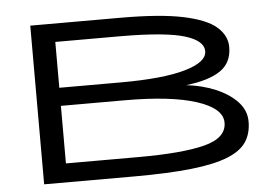

<svg xmlns="http://www.w3.org/2000/svg" viewBox="-47 -687 1094 751"><g transform="rotate(-5 500.0 -311.5)"><path d="M97 0V-623H451Q606 -623 696.5 -604Q787 -585 826 -551Q865 -517 865 -472Q865 -410 819 -379Q773 -348 684 -338Q746 -331 798.5 -309Q851 -287 883 -253Q915 -219 915 -175Q915 -128 893 -95Q871 -62 818.5 -41Q766 -20 676 -10Q586 0 449 0ZM189 -371H431Q596 -371 683 -396Q770 -421 770 -464Q770 -505 697 -527.5Q624 -550 453 -551H189ZM189 -74H473Q647 -74 734 -96.5Q821 -119 821 -179Q821 -235 721 -267.5Q621 -300 439 -300H189Z"/></g></svg>

Font: Inconsolata UltraExpanded Thin
Style: Regular
Weight: 100
Width: 9
Monospace: yes
Designer: Raph Levien, Cyreal, Brenton Simpson
Foundry: Raph Levien, Cyreal, Google
Version: Version 3.100; ttfautohint (v1.8.4.7-5d5b)